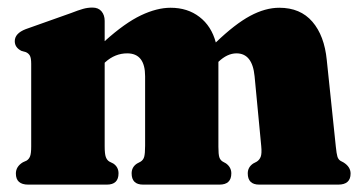

<svg xmlns="http://www.w3.org/2000/svg" viewBox="-20 -500 974 520"><path d="M263.5 -443.5V-388.5Q318.5 -438 361.8 -458.5Q405 -479 442 -479Q488 -479 520.2 -454.2Q552.5 -429.5 564.5 -385Q616.5 -435 657.5 -457Q698.5 -479 736.5 -479Q793.5 -479 826 -441.2Q858.5 -403.5 865 -337.5L889.5 -103Q891.5 -83.5 893.8 -76Q896 -68.5 902 -64.5L910.5 -60Q929.5 -48 929.5 -30Q929.5 0 896 0H682Q651 0 651 -30.5Q651 -47 665.5 -57L675 -62Q682.5 -66.5 686 -75.2Q689.5 -84 687.5 -104.5L669.5 -293.5Q663.5 -355.5 620.5 -355.5Q595.5 -355.5 571.5 -332.5V-331V-102.5Q571.5 -82 574 -74.2Q576.5 -66.5 583 -62.5L592 -57.5Q606.5 -47 606.5 -30.5Q606.5 0 574.5 0H367.5Q336.5 0 336.5 -30.5Q336.5 -47.5 351 -57L360.5 -62Q368 -66.5 370.5 -75.2Q373 -84 373 -105.5V-293.5Q373 -355.5 324.5 -355.5Q291.5 -355.5 265 -331.5L263.5 -330V-104Q263.5 -83.5 266.5 -75Q269.5 -66.5 276 -62.5L287 -57Q301 -47.5 301 -30.5Q301 0 269.5 0H56.5Q23 0 23 -30Q23 -49 42 -60.5L52 -65Q58.5 -69 61.5 -76.8Q64.5 -84.5 64.5 -103.5V-327Q64.5 -343 60.8 -349.5Q57 -356 49.5 -359L38.5 -362Q20 -371 20 -388.5Q20 -409.5 49.5 -421L172 -464.5Q192.5 -472.5 205 -476Q217.5 -479.5 230.5 -479.5Q246.5 -479.5 255 -469.2Q263.5 -459 263.5 -443.5Z"/></svg>

Font: Fraunces 72pt Soft Black
Style: Regular
Weight: 900
Version: Version 1.000;[b76b70a41]